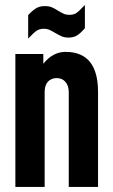

<svg xmlns="http://www.w3.org/2000/svg" viewBox="-20 -742 450 762"><path d="M41 -527.8H151.9V-488.8Q189.5 -536.1 240.2 -536.1Q369.1 -536.1 369.1 -377V0H252.9V-376Q252.9 -402.3 239.3 -417.5Q226.1 -432.1 205.1 -432.1Q183.1 -432.1 169.9 -417.5Q157.2 -403.3 157.2 -376V0H41ZM91.8 -682.1Q110.4 -702.1 125.5 -710.4Q138.7 -717.8 158.2 -717.8Q174.8 -717.8 186 -712.9Q198.7 -707.5 210.9 -699.2Q225.6 -690.4 234.9 -686.5Q243.2 -683.1 255.9 -683.1Q272.5 -683.1 283.2 -690.4Q293.5 -697.3 316.9 -722.2V-629.9Q298.3 -608.9 285.2 -601.1Q271.5 -592.8 252 -592.8Q235.8 -592.8 224.1 -598.1Q210 -604.5 198.2 -611.8Q182.1 -621.1 175.3 -624Q166 -627.9 153.8 -627.9Q137.7 -627.9 125.5 -620.1Q114.3 -612.8 91.8 -588.9Z"/></svg>

Font: D-DIN Condensed
Style: DINCondensed-Bold
Weight: 700
Width: 3
Designer: Charles Nix
Foundry: Datto Inc.
Version: Version 1.10